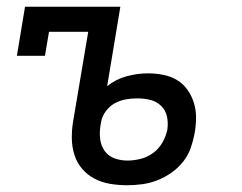

<svg xmlns="http://www.w3.org/2000/svg" viewBox="-20 -540 715 568"><path d="M356 8Q331 8 306.5 4Q282 0 260.5 -11Q239 -22 223.5 -40Q208 -58 200.5 -81Q193 -104 192.5 -129Q192 -154 196 -179L241 -446H125L113 -375H30L54 -520H336L297 -285Q323 -306 355 -314.5Q387 -323 418 -323Q441 -323 463.5 -318.5Q486 -314 504 -303Q522 -292 534.5 -274.5Q547 -257 553.5 -236Q560 -215 560 -192.5Q560 -170 556 -147Q552 -125 544.5 -103Q537 -81 522 -62Q507 -43 487 -29Q467 -15 445 -6.5Q423 2 400.5 5Q378 8 356 8ZM357 -65Q376 -65 396 -70Q416 -75 433 -87.5Q450 -100 460.5 -118.5Q471 -137 475 -156Q478 -176 474 -195Q470 -214 456.5 -227Q443 -240 424.5 -244.5Q406 -249 386 -249Q369 -249 352 -246Q335 -243 319.5 -234.5Q304 -226 293 -211Q282 -196 279 -179L277 -167Q274 -147 276.5 -127.5Q279 -108 290 -93Q301 -78 319 -71.5Q337 -65 357 -65Z"/></svg>

Font: Iosevka Etoile
Style: Italic
Weight: 400
Italic angle: -9°
Designer: Belleve Invis
Foundry: Belleve Invis
Version: Version 22.1.2; ttfautohint (v1.8.4)